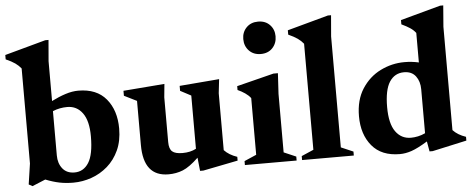

<svg xmlns="http://www.w3.org/2000/svg" viewBox="-62 -832 2376 965"><g transform="rotate(-5 1126.0 -349.0)"><path d="M525 -238Q525 -176 503.5 -129Q482 -82 445.5 -50.2Q409 -18.5 364 -2.8Q319 13 272 13Q235 13 202.8 6.5Q170.5 0 132.5 -15L66 12.5L47.5 2.5L63 -102V-581.5Q51 -596.5 33.8 -608.8Q16.5 -621 -13 -634V-656L193.5 -712.5H210L201 -606V-405Q237.5 -423.5 271.8 -434.5Q306 -445.5 336.5 -445.5Q429 -445.5 477 -387.8Q525 -330 525 -238ZM201 -130.5Q201 -90.5 222.2 -64Q243.5 -37.5 282.5 -37.5Q328 -37.5 354 -78.5Q380 -119.5 380 -211.5Q380 -289.5 351.2 -329Q322.5 -368.5 274 -368.5Q255.5 -368.5 237 -365Q218.5 -361.5 201 -354Z M764.5 -148.5Q764.5 -114.5 779.8 -101Q795 -87.5 832 -87.5Q871.5 -87.5 900.5 -103V-371.5L846.5 -400V-425L1047 -441.5L1039 -371V-84Q1062.5 -58.5 1104 -44.5V-25.5L928 9.5H911.5L904.5 -57.5Q859 -14 825.2 -0.5Q791.5 13 752.5 13Q626.5 13 626.5 -145.5V-368.5L563 -400V-425L771 -441.5L764.5 -374.5Z M1267 -549Q1230.5 -549 1208 -572.5Q1185.5 -596 1185.5 -631.5Q1185.5 -666 1208 -689.2Q1230.5 -712.5 1267 -712.5Q1304 -712.5 1326.2 -689.2Q1348.5 -666 1348.5 -631.5Q1348.5 -596 1326.2 -572.5Q1304 -549 1267 -549ZM1344 -445.5 1338 -341.5V-46.5L1399.5 -20V0H1138.5V-20L1199.5 -46.5V-332.5Q1189 -346.5 1171.5 -358.5Q1154 -370.5 1134.5 -379V-398.5L1321.5 -445.5Z M1626.5 -46.5 1688 -20V0H1427V-20L1488 -46.5V-581.5Q1476 -596.5 1458.8 -608.8Q1441.5 -621 1412.5 -634V-656L1619.5 -712.5H1635.5L1626.5 -606Z M2069 12.5 2060 -38.5Q2010 -8 1979.2 2.5Q1948.5 13 1919.5 13Q1827 13 1779 -44.8Q1731 -102.5 1731 -194Q1731 -276 1767.2 -332.2Q1803.5 -388.5 1861 -417Q1918.5 -445.5 1982 -445.5Q2019.5 -445.5 2054.5 -437.5V-586.5Q2043 -601.5 2026.5 -612.5Q2010 -623.5 1983.5 -636V-657.5L2185.5 -712.5H2201.5L2193 -605.5V-84Q2216.5 -58.5 2258 -44.5V-25.5L2085 12.5ZM2054.5 -302Q2054.5 -342 2034.5 -368.5Q2014.5 -395 1975.5 -395Q1928.5 -395 1902.2 -354.8Q1876 -314.5 1876 -227.5Q1876 -144.5 1904.8 -104.2Q1933.5 -64 1982 -64Q1999.5 -64 2018 -68Q2036.5 -72 2054.5 -80.5Z"/></g></svg>

Font: Newsreader 16pt
Style: Bold
Weight: 700
Designer: Hugues Gentile
Foundry: Production Type
Version: Version 1.003; ttfautohint (v1.8.3)